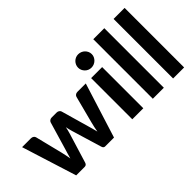

<svg xmlns="http://www.w3.org/2000/svg" viewBox="-61 -1223 1700 1700"><g transform="rotate(-45 789.0 -373.0)"><path d="M803.5 -515.5 641.5 0H530Q521.5 0 514.8 -5.5Q508 -11 504.5 -24L420.5 -303Q415.5 -319 411.8 -334.8Q408 -350.5 405 -366.5Q401.5 -350.5 397.8 -334.2Q394 -318 389 -302L304 -24Q297 0 274 0H168L6 -515.5H116Q131 -515.5 141.2 -508.5Q151.5 -501.5 155 -490.5L218.5 -235.5Q224.5 -211 229 -188Q233.5 -165 237.5 -142.5Q243.5 -165 250.2 -188Q257 -211 264.5 -235.5L340 -491.5Q343.5 -502 353.5 -509Q363.5 -516 377 -516H438Q452.5 -516 462.8 -509Q473 -502 476.5 -491.5L549.5 -235.5Q556.5 -211.5 563 -188.2Q569.5 -165 575 -141.5Q579 -164.5 583.8 -187.8Q588.5 -211 595 -235.5L661.5 -490.5Q665 -501.5 675 -508.5Q685 -515.5 698.5 -515.5Z M1008.5 -515.5V0H870.5V-515.5ZM1025 -662Q1025 -644.5 1018 -629.5Q1011 -614.5 999.2 -603Q987.5 -591.5 971.8 -585Q956 -578.5 938 -578.5Q921 -578.5 905.8 -585Q890.5 -591.5 879 -603Q867.5 -614.5 860.8 -629.5Q854 -644.5 854 -662Q854 -679.5 860.8 -694.8Q867.5 -710 879 -721.5Q890.5 -733 905.8 -739.5Q921 -746 938 -746Q956 -746 971.8 -739.5Q987.5 -733 999.2 -721.5Q1011 -710 1018 -694.8Q1025 -679.5 1025 -662Z M1265.5 -745.5V0H1127.5V-745.5Z M1519.5 -745.5V0H1381.5V-745.5Z"/></g></svg>

Font: LatoLatin Heavy
Style: Regular
Weight: 800
Designer: Lukasz Dziedzic with Adam Twardoch and Botio Nikoltchev
Foundry: tyPoland Lukasz Dziedzic
Version: Version 2.015; 2015-08-06; http://www.latofonts.com/